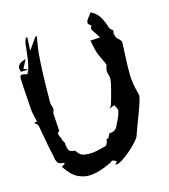

<svg xmlns="http://www.w3.org/2000/svg" viewBox="-157 -962 977 1111"><g transform="rotate(-20 331.5 -407.0)"><path d="M78.1 -661.1Q57.1 -661.6 34.2 -664.1Q31.2 -674.3 31.2 -682.6Q31.2 -715.3 84.5 -723.6L53.7 -675.8ZM213.4 36.1Q172.9 36.1 136.5 14.6Q100.1 -6.8 68.4 -65.9Q75.2 -68.8 90.8 -77.6Q89.8 -79.1 88.6 -81.5Q87.4 -84 85.9 -84Q57.6 -87.9 51 -102.5Q44.4 -117.2 44.4 -133.3Q44.4 -140.1 43 -150.9Q34.7 -207 30.8 -263.7Q27.8 -299.3 23.9 -335Q22 -342.8 12.7 -351.1Q8.3 -355 4.4 -359.9L22.9 -362.3Q15.1 -411.6 14.6 -428.7Q16.6 -628.4 21.5 -638.2Q25.9 -646 30.3 -647Q40.5 -646 52.7 -641.6Q58.1 -639.6 64.5 -638.2L78.1 -661.1L84.5 -679.2Q91.8 -699.7 96.9 -721.4Q102.1 -743.2 106 -764.9Q109.9 -786.6 114.3 -807.1Q117.7 -818.8 123 -830.1L127.9 -840.3L137.2 -836.9Q134.8 -817.9 131.3 -797.9L126 -759.8L183.1 -827.1L190.9 -826.2L183.6 -797.9Q174.8 -766.1 168.5 -734.4Q148.9 -627.9 131.8 -438Q131.8 -426.3 134.3 -417Q136.7 -407.7 136.7 -397.9Q136.7 -393.6 134.8 -388.9Q132.8 -384.3 130.9 -380.9Q128.9 -377.4 127.9 -375Q126.5 -323.7 125.5 -266.6Q113.3 -261.2 113.3 -252.9Q113.3 -243.7 117.9 -233.2Q122.6 -222.7 123 -211.9Q124 -206.5 127.4 -201.2Q132.3 -194.3 132.3 -184.6L131.8 -178.2Q131.8 -157.7 137.7 -144.5Q143.6 -131.3 172.9 -127.9Q187 -95.2 214.8 -87.9Q237.8 -82 263.2 -82Q292 -82 347.2 -92.3Q362.3 -102.1 365.2 -126Q366.2 -127.9 378.9 -130.4Q381.8 -134.8 384.3 -140.1Q393.1 -154.8 395 -154.8L402.3 -154.3Q422.4 -154.3 433.6 -164.8Q444.8 -175.3 455.6 -196.8Q475.6 -226.6 486.3 -258.8L486.8 -263.7Q486.8 -267.1 485.4 -272.2Q483.9 -277.3 481 -284.2Q478 -291 475.6 -297.4Q468.3 -295.9 442.9 -289.1L450.7 -296.9Q456.5 -301.3 458 -305.2L469.2 -334.5Q506.8 -431.6 506.8 -453.6Q506.8 -462.9 504.6 -472.9Q502.4 -482.9 502 -492.2Q502.4 -503.4 505.9 -514.6Q505.9 -517.6 509.5 -523.4Q513.2 -529.3 513.2 -533.2Q513.2 -537.6 500.5 -571.3Q490.7 -595.7 483.9 -620.6Q478.5 -645 476.6 -671.4L473.6 -695.8L532.7 -694.3L522.5 -713.4Q500.5 -751.5 500.5 -758.3Q500.5 -762.2 508.8 -776.9Q492.7 -787.1 492.7 -797.9Q492.7 -809.6 512.7 -829.6Q522.9 -839.4 529.8 -849.6Q563.5 -829.1 577.6 -798.8Q594.2 -762.2 599.6 -729.5Q602.5 -720.7 611.8 -712.9L619.6 -704.6Q614.3 -701.2 614.3 -688.5Q614.3 -663.1 628.9 -649.4Q643.6 -635.7 643.6 -623Q639.2 -583.5 633.3 -544.4Q624 -482.4 619.6 -420.4Q619.6 -372.6 625.5 -337.4Q630.4 -308.1 630.4 -301.3Q630.4 -283.7 581.1 -182.6Q557.1 -133.8 535.2 -85Q526.9 -68.8 491 -38.8Q455.1 -8.8 416.5 13.2Q388.7 29.3 373.5 29.3Q367.7 29.3 363.3 26.9Q376.5 18.1 376.5 12.7Q376.5 9.8 373 7.6Q369.6 5.4 363.8 3.4Q357.9 1.5 354 -1Q344.7 6.3 331.1 11.2Q262.2 36.1 213.4 36.1Z"/></g></svg>

Font: Unutterable
Style: Regular
Weight: 400
Designer: GGBotNet
Foundry: f0n7.com
Version: 1.00